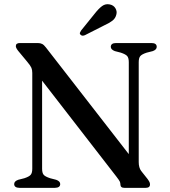

<svg xmlns="http://www.w3.org/2000/svg" viewBox="-20 -908 820 928"><path d="M271 -18.5Q271 -0.5 245 0H74.5Q48.5 -0.5 48.5 -18.5Q48.5 -32 68 -39L97.5 -46.5Q120.5 -54 128.2 -63Q136 -72 136 -92.5V-555.5Q136 -570 131.8 -580.2Q127.5 -590.5 112 -609L68 -662Q56.5 -676.5 56.5 -685Q56.5 -700 76 -700H162Q175 -700 183.8 -695.5Q192.5 -691 202 -678.5L602.5 -163V-607.5Q602.5 -627.5 595.2 -636.5Q588 -645.5 564 -653.5L535 -661Q515.5 -668.5 515.5 -681.5Q515.5 -700 541.5 -700H712Q737.5 -700 737.5 -681.5Q737.5 -668 718.5 -661L689 -653.5Q666 -646 658.2 -637Q650.5 -628 650.5 -607.5V-124.5Q650.5 -97.5 662.5 -81.5L693.5 -42.5Q701 -32 703 -26.8Q705 -21.5 705 -16.5Q705 0 683.5 0H582Q562 0 562 -16Q562 -24 559 -30.5Q556 -37 542.5 -54.5L183.5 -518V-92.5Q183.5 -72.5 190.8 -63.5Q198 -54.5 222.5 -46.5L251.5 -39Q271 -32 271 -18.5ZM438.5 -843Q456.5 -866 473.2 -878.5Q490 -891 511 -886.5Q529.5 -882.5 538 -867.8Q546.5 -853 542.5 -838.5Q538.5 -820 524 -808.5Q509.5 -797 487 -787L390.5 -738Q376.5 -732 369 -740.5Q364.5 -745 366.5 -750.2Q368.5 -755.5 372 -760.5Z"/></svg>

Font: Fraunces 9pt
Style: Regular
Weight: 400
Version: Version 1.000;[b76b70a41]